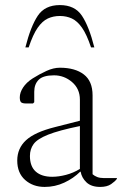

<svg xmlns="http://www.w3.org/2000/svg" viewBox="-20 -727 492 757"><path d="M156 10Q110 10 79 -17.5Q48 -45 48 -94Q48 -142 82.5 -174Q117 -206 197 -226L295 -251V-334Q295 -377 264 -403.5Q233 -430 193 -430Q150 -430 132.5 -412.5Q115 -395 115 -365V-324L110 -319H84Q68 -319 63 -324Q58 -329 58 -343Q58 -362 71 -382Q84 -402 109 -418Q136 -435 163.5 -447.5Q191 -460 216 -460Q276 -460 310.5 -433.5Q345 -407 345 -351V-40Q353 -33 363.5 -29Q374 -25 388 -25H440L441 -24V-22Q434 -12 418 -1Q402 10 375 10Q340 10 321 -8Q302 -26 298 -50H296Q270 -24 233.5 -7Q197 10 156 10ZM98 -112Q98 -71 121 -50.5Q144 -30 186 -30Q211 -30 240 -37.5Q269 -45 295 -61V-230Q212 -213 169.5 -196Q127 -179 112.5 -159Q98 -139 98 -112ZM80 -540Q101 -623 129 -665Q157 -707 216 -707Q275 -707 303 -665Q331 -623 352 -540H339Q322 -591 303.5 -617.5Q285 -644 263.5 -654Q242 -664 216 -664Q190 -664 168.5 -654Q147 -644 128.5 -617.5Q110 -591 93 -540Z"/></svg>

Font: Spectral ExtraLight
Style: Regular
Weight: 275
Designer: Jean-Baptiste Levee
Foundry: Production Type
Version: Version 2.001